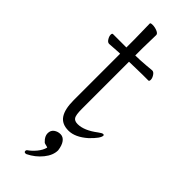

<svg xmlns="http://www.w3.org/2000/svg" viewBox="-286 -667 933 933"><g transform="rotate(45 180.0 -200.5)"><path d="M299 -30Q250 13 204.5 13Q159 13 138.5 -17.5Q118 -48 118 -110V-429H108Q107 -429 47 -425H46Q36 -425 28 -438Q20 -451 20 -461.5Q20 -472 26 -472H118V-528L116 -635Q116 -640 131 -640Q146 -640 162 -633.5Q178 -627 178 -617L176 -528V-475L209 -476Q245 -478 285 -482H286Q296 -482 304.5 -469Q313 -456 313 -445Q313 -434 307 -434H268Q240 -434 220 -433L176 -432V-108Q176 -67 184 -54Q192 -41 214 -41Q258 -41 313 -83Q329 -95 335.5 -95Q342 -95 342 -90Q342 -71 299 -30ZM135 239Q126 239 126 230Q126 225 130 222Q149 209 166.5 188Q184 167 190 144Q184 141 175 139.5Q166 138 162 133Q142 114 142 93.5Q142 73 156.5 62.5Q171 52 189.5 52Q208 52 220.5 68.5Q233 85 237 116Q237 150 209.5 184Q182 218 141 238Q138 239 135 239Z"/></g></svg>

Font: LXGW WenKai TC Light
Style: Regular
Weight: 300
Designer: LXGW / Fontworks Inc.
Foundry: LXGW / Fontworks Inc.
Version: Version 1.330